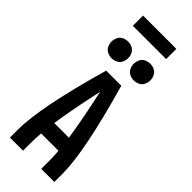

<svg xmlns="http://www.w3.org/2000/svg" viewBox="-361 -1186 1223 1223"><g transform="rotate(45 250.0 -574.5)"><path d="M50 0V-74Q50 -273 182 -735H318Q450 -273 450 -74V0H332V-74Q332 -111 328 -159H172Q168 -111 168 -74V0ZM184 -265H316Q295 -408 250 -612Q205 -408 184 -265ZM150 -815Q130 -815 111.5 -824Q93 -833 84 -851.5Q75 -870 75 -890Q75 -910 84 -928.5Q93 -947 111.5 -956Q130 -965 150 -965Q170 -965 188.5 -956Q207 -947 216 -928.5Q225 -910 225 -890Q225 -870 216 -851.5Q207 -833 188.5 -824Q170 -815 150 -815ZM350 -815Q330 -815 311.5 -824Q293 -833 284 -851.5Q275 -870 275 -890Q275 -910 284 -928.5Q293 -947 311.5 -956Q330 -965 350 -965Q370 -965 388.5 -956Q407 -947 416 -928.5Q425 -910 425 -890Q425 -870 416 -851.5Q407 -833 388.5 -824Q370 -815 350 -815ZM100 -1057V-1149H400V-1057Z"/></g></svg>

Font: Iosevka SS01
Style: Bold
Weight: 700
Monospace: yes
Designer: Belleve Invis
Foundry: Belleve Invis
Version: 2.3.3; ttfautohint (v1.8.3)